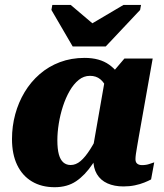

<svg xmlns="http://www.w3.org/2000/svg" viewBox="-20 -761 680 794"><path d="M280.6 -568.8H417.2L559.4 -719.8L563.2 -740.6H490.6L306 -631.6L400.6 -632L272.4 -740.6H196.4L192.6 -719.8ZM512.2 -313.4 432.8 -334.2Q431.2 -368.8 421.5 -394.1Q411.8 -419.4 394.6 -433.4Q377.4 -447.4 352 -447.4Q326.4 -447.4 305.5 -430.5Q284.6 -413.6 268.2 -385.2Q251.8 -356.8 240.4 -321.8Q229 -286.8 223.1 -250.1Q217.2 -213.4 217.2 -180.8Q217.2 -144.8 223.4 -122.4Q229.6 -100 242 -89.3Q254.4 -78.6 272.2 -78.6Q293.8 -78.6 313.1 -94.9Q332.4 -111.2 353 -143.6Q373.6 -176 396.2 -222.8L426.2 -193.6Q393.6 -128.4 362.5 -82.3Q331.4 -36.2 294.7 -11.5Q258 13.2 206 13.2Q151.8 13.2 112.1 -10.5Q72.4 -34.2 51 -78.7Q29.6 -123.2 29.6 -186Q29.6 -239 43 -288.4Q56.4 -337.8 81.9 -380.2Q107.4 -422.6 144.2 -454.5Q181 -486.4 227.8 -504Q274.6 -521.6 330 -521.6Q392 -521.6 431.4 -493.5Q470.8 -465.4 490.7 -418.6Q510.6 -371.8 512.2 -313.4ZM611.4 -518.8 553.6 -193.4Q550 -171.8 546.9 -154.5Q543.8 -137.2 542 -124.1Q540.2 -111 540.2 -102.8Q540.2 -89.8 547.6 -84Q555 -78.2 567.4 -78.2Q585 -78.2 598.9 -83.3Q612.8 -88.4 617.8 -89.6L604.8 -19Q594.2 -13.2 576.9 -6.2Q559.6 0.8 537.7 5.4Q515.8 10 490.4 10Q452.6 10 424.3 -2.7Q396 -15.4 380.8 -40.8Q365.6 -66.2 365.6 -104.6Q365.6 -112 366.4 -120.1Q367.2 -128.2 369.2 -141.2L357.6 -110.8L415 -438.8L423.4 -435.4L494.4 -518.8Z"/></svg>

Font: Roboto Serif 20pt
Style: Italic
Weight: 400
Italic angle: -10°
Designer: Greg Gazdowicz
Foundry: Commercial Type
Version: Version 1.008